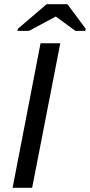

<svg xmlns="http://www.w3.org/2000/svg" viewBox="-20 -894 428 914"><path d="M40 0 173 -688H267L133 0ZM388 -757 386 -747H339L246 -815H245L118 -747H63L65 -757L202 -874H301Z"/></svg>

Font: Libra Sans Modern
Style: Italic
Weight: 400
Italic angle: -12°
Foundry: Stefan Peev, Context Ltd
Version: Version 1.000